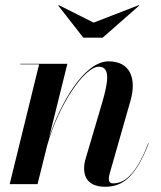

<svg xmlns="http://www.w3.org/2000/svg" viewBox="-20 -704 616 734"><path d="M338 -617.5 204.5 -684.5 202.5 -683 298.5 -560H372.5L512.5 -683L511 -684.5ZM129.5 -458 17 0H123.5L160.5 -148.5C203.5 -302.5 303 -449 357.5 -449C403 -449 393.5 -390.5 371 -313L308 -99.5C304.5 -88.5 301.5 -75 301.5 -60.5C301.5 -15 329.5 10 382.5 10C456 10 502.5 -38 548.5 -156L547 -156.5C505.5 -50 463.5 -3 412.5 -3C400 -3 396 -10 396 -21C396 -26 397 -33.5 399 -39.5L479 -319.5C502.5 -402.5 479 -469.5 395 -469.5C301 -469.5 209 -305.5 167.5 -177.5L237.5 -460H57.5V-458Z"/></svg>

Font: Bodoni* 96pt Medium
Style: Italic
Weight: 500
Italic angle: -13°
Version: Version 2.3